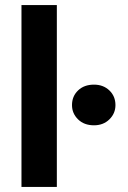

<svg xmlns="http://www.w3.org/2000/svg" viewBox="-20 -740 507 760"><path d="M65 0V-720H205V0ZM352 -244Q313 -244 289 -267.5Q265 -291 265 -324Q265 -359 289 -382Q313 -405 352 -405Q389 -405 413 -382Q437 -359 437 -324Q437 -291 413 -267.5Q389 -244 352 -244Z"/></svg>

Font: DM Sans 20pt ExtraBold
Style: Regular
Weight: 800
Version: Version 4.004;gftools[0.9.30]